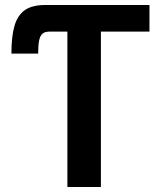

<svg xmlns="http://www.w3.org/2000/svg" viewBox="-20 -745 640 765"><path d="M248.5 -619H176.5Q159.5 -619 150 -611.5Q140.5 -604 136.2 -585Q132 -566 132 -531.5H25.5Q25.5 -601 38 -643Q50.5 -685 79.5 -705Q108.5 -725 159.5 -725H575.5V-619H382V0H248.5Z"/></svg>

Font: JuliaMono SemiBold
Style: Regular
Weight: 600
Monospace: yes
Designer: cormullion
Foundry: corm
Version: Version 0.055; ttfautohint (v1.8.4)